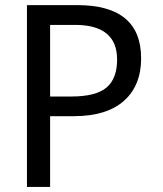

<svg xmlns="http://www.w3.org/2000/svg" viewBox="-20 -734 640 754"><path d="M176.8 -277.8V0H85.9V-713.9H283.2Q534.2 -713.9 534.2 -504.9Q534.2 -397.9 466.6 -337.9Q398.9 -277.8 270 -277.8ZM176.8 -355H259.8Q356.4 -355 398.2 -390.1Q439.9 -425.3 439.9 -500Q439.9 -636.2 274.9 -636.2H176.8Z"/></svg>

Font: Apple Sans Adjectives
Style: Regular
Weight: 400
Monospace: yes
Foundry: Apple Sans Adjectives
Version: Version 0.01